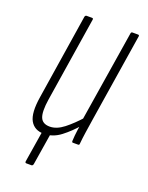

<svg xmlns="http://www.w3.org/2000/svg" viewBox="-121 -544 573 745"><g transform="rotate(20 165.0 -172.0)"><path d="M82 137Q76 137 77 130L100 -13H133L110 130Q108 137 103 137ZM106 6Q67 6 50 -24Q33 -54 44 -123L99 -475Q101 -481 106 -481H128Q134 -481 133 -475L78 -125Q70 -73 79 -50.5Q88 -28 118 -28Q146 -28 175.5 -51Q205 -74 238 -111L235 -76Q207 -43 175 -18.5Q143 6 106 6ZM224 0Q220 0 220 -6Q221 -28 224.5 -53.5Q228 -79 231 -96L229 -99L289 -475Q290 -481 295 -481H318Q324 -481 323 -475L266 -114Q261 -82 257 -55Q253 -28 251 -6Q251 0 246 0Z"/></g></svg>

Font: Sofia Sans Extra Condensed ExtraLight
Style: Italic
Weight: 250
Italic angle: -9°
Version: Version 4.100